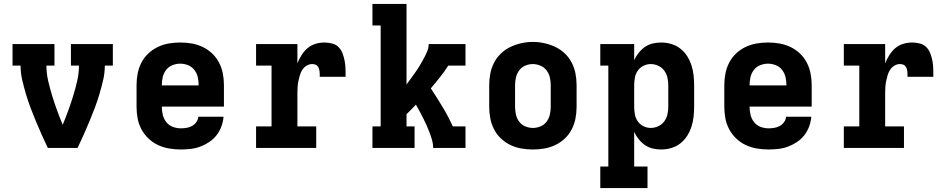

<svg xmlns="http://www.w3.org/2000/svg" viewBox="-20 -755 4840 980"><path d="M224 0Q208 -33 193 -67Q178 -101 163.5 -135.5Q149 -170 136 -204.5Q123 -239 112.5 -274.5Q102 -310 93.5 -346.5Q85 -383 85 -420H44V-530H258V-420H217Q217 -380 226 -341.5Q235 -303 246.5 -265.5Q258 -228 271.5 -191Q285 -154 300 -118Q315 -154 328.5 -191Q342 -228 353.5 -265.5Q365 -303 374 -341.5Q383 -380 383 -420H342V-530H556V-420H515Q515 -383 506.5 -346.5Q498 -310 487.5 -274.5Q477 -239 464 -204.5Q451 -170 436.5 -135.5Q422 -101 407 -67Q392 -33 376 0Z M903 8Q873 8 843.5 3Q814 -2 787 -14.5Q760 -27 738 -48Q716 -69 702 -95Q688 -121 682.5 -150.5Q677 -180 677 -210V-320Q677 -350 682.5 -379Q688 -408 701.5 -434.5Q715 -461 736.5 -481.5Q758 -502 785 -515Q812 -528 841 -533Q870 -538 900 -538Q930 -538 959 -533Q988 -528 1015 -515Q1042 -502 1063.5 -481.5Q1085 -461 1098.5 -434.5Q1112 -408 1117.5 -379Q1123 -350 1123 -320V-211H806V-210Q806 -189 811 -168.5Q816 -148 829 -131.5Q842 -115 862 -107.5Q882 -100 903 -100Q918 -100 932.5 -102.5Q947 -105 960 -112Q973 -119 982 -131.5Q991 -144 992 -159H1121Q1119 -134 1110 -109.5Q1101 -85 1085.5 -65Q1070 -45 1048.5 -30.5Q1027 -16 1003 -7Q979 2 953.5 5Q928 8 903 8ZM806 -319H994V-320Q994 -341 989.5 -361Q985 -381 972.5 -397.5Q960 -414 940.5 -422Q921 -430 900 -430Q879 -430 859.5 -422Q840 -414 827.5 -397.5Q815 -381 810.5 -361Q806 -341 806 -320Z M1287 0V-110H1366V-420H1287V-530H1498V-432Q1507 -454 1519.5 -474Q1532 -494 1549.5 -509Q1567 -524 1589.5 -531Q1612 -538 1636 -538Q1655 -538 1675 -533Q1695 -528 1708.5 -514Q1722 -500 1729 -481Q1736 -462 1739.5 -442.5Q1743 -423 1743.5 -403Q1744 -383 1744 -363H1612Q1612 -370 1612 -377.5Q1612 -385 1611 -392Q1610 -399 1607.5 -406Q1605 -413 1600 -418.5Q1595 -424 1587.5 -426Q1580 -428 1573 -428Q1558 -428 1544.5 -419.5Q1531 -411 1523 -398.5Q1515 -386 1510.5 -371Q1506 -356 1503 -341Q1500 -326 1499 -311Q1498 -296 1498 -281V-110H1594V0Z M1881 0V-110H1923V-625H1881V-735H2055V-324Q2067 -340 2078.5 -356Q2090 -372 2101.5 -388Q2113 -404 2123 -421Q2133 -438 2142.5 -455.5Q2152 -473 2160 -491.5Q2168 -510 2168 -530H2356V-420H2268Q2248 -389 2225.5 -360.5Q2203 -332 2179 -304Q2210 -257 2239 -209Q2268 -161 2291 -110H2356V0H2191Q2191 -20 2185.5 -39.5Q2180 -59 2173 -77.5Q2166 -96 2158 -114Q2150 -132 2141 -150Q2132 -168 2122.5 -185.5Q2113 -203 2103 -221Q2091 -208 2079 -196Q2067 -184 2055 -172V-110H2096V0Z M2700 8Q2670 8 2641 3Q2612 -2 2585 -15Q2558 -28 2536.5 -48.5Q2515 -69 2501.5 -95.5Q2488 -122 2482.5 -151Q2477 -180 2477 -210V-320Q2477 -350 2482.5 -379Q2488 -408 2501.5 -434.5Q2515 -461 2537 -482Q2559 -503 2585.5 -515.5Q2612 -528 2641 -534.5Q2670 -541 2700 -541Q2730 -541 2759 -534.5Q2788 -528 2814.5 -515.5Q2841 -503 2863 -482Q2885 -461 2898.5 -434.5Q2912 -408 2917.5 -379Q2923 -350 2923 -320V-210Q2923 -180 2917.5 -151Q2912 -122 2898.5 -95.5Q2885 -69 2863.5 -48.5Q2842 -28 2815 -15Q2788 -2 2759 3Q2730 8 2700 8ZM2700 -102Q2720 -102 2739 -110Q2758 -118 2770 -134Q2782 -150 2786.5 -170Q2791 -190 2791 -210V-320Q2791 -340 2786.5 -360Q2782 -380 2769.5 -396Q2757 -412 2738 -420Q2719 -428 2699 -428Q2679 -428 2660 -419.5Q2641 -411 2629.5 -395Q2618 -379 2613.5 -359.5Q2609 -340 2609 -320V-210Q2609 -190 2613.5 -170Q2618 -150 2630 -134Q2642 -118 2661 -110Q2680 -102 2700 -102Z M3044 205V95H3085V-420H3044V-530H3217V-448Q3226 -468 3240 -485.5Q3254 -503 3272 -515.5Q3290 -528 3311.5 -533Q3333 -538 3355 -538Q3381 -538 3406.5 -530.5Q3432 -523 3452.5 -507Q3473 -491 3487 -469Q3501 -447 3509 -422.5Q3517 -398 3520 -372Q3523 -346 3523 -320V-210Q3523 -184 3520 -158Q3517 -132 3509 -107.5Q3501 -83 3487 -61Q3473 -39 3452.5 -23Q3432 -7 3406.5 0.5Q3381 8 3355 8Q3333 8 3311.5 3Q3290 -2 3272 -14.5Q3254 -27 3240 -44.5Q3226 -62 3217 -82V95H3285V205ZM3301 -102Q3321 -102 3339.5 -110.5Q3358 -119 3370 -135Q3382 -151 3386.5 -170.5Q3391 -190 3391 -210V-320Q3391 -340 3386.5 -359.5Q3382 -379 3370 -395Q3358 -411 3339.5 -419.5Q3321 -428 3301 -428Q3282 -428 3264 -419Q3246 -410 3235 -394Q3224 -378 3220.5 -358.5Q3217 -339 3217 -320V-210Q3217 -191 3220.5 -171.5Q3224 -152 3235 -136Q3246 -120 3264 -111Q3282 -102 3301 -102Z M3903 8Q3873 8 3843.5 3Q3814 -2 3787 -14.5Q3760 -27 3738 -48Q3716 -69 3702 -95Q3688 -121 3682.5 -150.5Q3677 -180 3677 -210V-320Q3677 -350 3682.5 -379Q3688 -408 3701.5 -434.5Q3715 -461 3736.5 -481.5Q3758 -502 3785 -515Q3812 -528 3841 -533Q3870 -538 3900 -538Q3930 -538 3959 -533Q3988 -528 4015 -515Q4042 -502 4063.5 -481.5Q4085 -461 4098.5 -434.5Q4112 -408 4117.5 -379Q4123 -350 4123 -320V-211H3806V-210Q3806 -189 3811 -168.5Q3816 -148 3829 -131.5Q3842 -115 3862 -107.5Q3882 -100 3903 -100Q3918 -100 3932.5 -102.5Q3947 -105 3960 -112Q3973 -119 3982 -131.5Q3991 -144 3992 -159H4121Q4119 -134 4110 -109.5Q4101 -85 4085.5 -65Q4070 -45 4048.5 -30.5Q4027 -16 4003 -7Q3979 2 3953.5 5Q3928 8 3903 8ZM3806 -319H3994V-320Q3994 -341 3989.5 -361Q3985 -381 3972.5 -397.5Q3960 -414 3940.5 -422Q3921 -430 3900 -430Q3879 -430 3859.5 -422Q3840 -414 3827.5 -397.5Q3815 -381 3810.5 -361Q3806 -341 3806 -320Z M4287 0V-110H4366V-420H4287V-530H4498V-432Q4507 -454 4519.5 -474Q4532 -494 4549.5 -509Q4567 -524 4589.5 -531Q4612 -538 4636 -538Q4655 -538 4675 -533Q4695 -528 4708.5 -514Q4722 -500 4729 -481Q4736 -462 4739.5 -442.5Q4743 -423 4743.5 -403Q4744 -383 4744 -363H4612Q4612 -370 4612 -377.5Q4612 -385 4611 -392Q4610 -399 4607.5 -406Q4605 -413 4600 -418.5Q4595 -424 4587.5 -426Q4580 -428 4573 -428Q4558 -428 4544.5 -419.5Q4531 -411 4523 -398.5Q4515 -386 4510.5 -371Q4506 -356 4503 -341Q4500 -326 4499 -311Q4498 -296 4498 -281V-110H4594V0Z"/></svg>

Font: Iosevka Curly Slab XBdEx
Style: Regular
Weight: 800
Width: 7
Monospace: yes
Designer: Belleve Invis
Foundry: Belleve Invis
Version: Version 11.0.0; ttfautohint (v1.8.3)